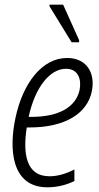

<svg xmlns="http://www.w3.org/2000/svg" viewBox="-20 -788 421 818"><path d="M285 -608H317V-617L249 -768H191V-761ZM182 10C225 10 266 -1 297 -17V-66C262 -48 226 -37 191 -37C90 -37 77 -135 94 -245H106C261 -245 352 -307 371 -398C387 -472 353 -541 266 -541C159 -541 77 -433 46 -286C18 -157 26 10 182 10ZM261 -495C314 -495 328 -449 319 -404C303 -333 233 -290 113 -290H102C130 -419 194 -495 261 -495Z"/></svg>

Font: Noto Sans Condensed Light
Style: Italic
Weight: 300
Width: 3
Italic angle: -12°
Designer: Monotype Design Team
Foundry: Monotype Imaging Inc.
Version: Version 2.013